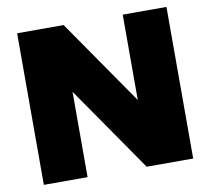

<svg xmlns="http://www.w3.org/2000/svg" viewBox="-81 -831 1011 923"><g transform="rotate(-10 424.5 -370.0)"><path d="M575.5 -740H789V0H562L273.5 -416.5V0H60V-740H287L575.5 -323.5Z"/></g></svg>

Font: Encode Sans Semi Expanded Black
Style: Regular
Weight: 900
Width: 6
Designer: Multiple Designers
Foundry: Impallari Type
Version: Version 2.000